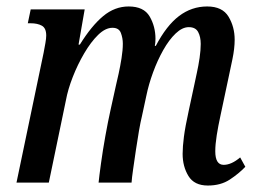

<svg xmlns="http://www.w3.org/2000/svg" viewBox="-20 -565 790 594"><path d="M623 9Q581 9 563 -20.5Q545 -50 545 -89Q545 -111 549 -142Q553 -173 564 -223L581 -302Q584 -317 589 -339.5Q594 -362 597.5 -386Q601 -410 601 -429Q601 -451 593 -466Q585 -481 564 -481Q544 -481 523.5 -461.5Q503 -442 485 -410Q467 -378 453.5 -341Q440 -304 433 -270L419 -205Q415 -189 410 -160.5Q405 -132 400.5 -101Q396 -70 392 -42.5Q388 -15 387 0H285Q287 -20 292.5 -60Q298 -100 306 -144.5Q314 -189 322 -225L339 -302Q342 -314 347 -337Q352 -360 356 -385Q360 -410 360 -430Q360 -447 354 -463Q348 -479 328 -479Q306 -479 283.5 -457Q261 -435 240.5 -400Q220 -365 205 -326.5Q190 -288 184 -255L131 0H31L115 -402Q118 -418 120.5 -432Q123 -446 123 -455Q123 -478 109.5 -485.5Q96 -493 75 -493H66L75 -536H242L223 -427H227Q263 -485 299 -515Q335 -545 378 -545Q425 -545 443 -514Q461 -483 461 -445Q461 -433 459 -423H462Q495 -486 534 -515.5Q573 -545 621 -545Q668 -545 687 -513.5Q706 -482 706 -442Q706 -415 699 -381.5Q692 -348 686 -320L662 -207Q655 -175 650.5 -146.5Q646 -118 646 -97Q646 -55 672 -55Q696 -55 723 -78L739 -49Q719 -28 691 -9.5Q663 9 623 9Z"/></svg>

Font: Noto Serif ExtraCondensed Medium
Style: Italic
Weight: 500
Width: 2
Italic angle: -12°
Designer: Monotype Design Team
Foundry: Monotype Imaging Inc.
Version: Version 2.013; ttfautohint (v1.8.4.7-5d5b)